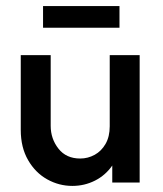

<svg xmlns="http://www.w3.org/2000/svg" viewBox="-20 -597 533 628"><path d="M216.7 11.1Q172.9 11.1 134.4 -10.4Q95.8 -31.9 71.9 -73.3Q47.9 -114.6 47.9 -172.2V-416.7H145.8V-185.4Q145.8 -143.1 171.2 -110.8Q196.5 -78.5 242.4 -78.5Q267.4 -78.5 289.6 -90.6Q311.8 -102.8 325.3 -126.4Q338.9 -150 338.9 -184V-416.7H436.8V0H347.2V-55.6Q325 -23.6 290.6 -6.2Q256.2 11.1 216.7 11.1ZM120.8 -506.2V-577.1H370.8V-506.2Z"/></svg>

Font: Afacad Flux Medium
Style: Regular
Weight: 500
Designer: Kristian Moeller
Foundry: Dicotype
Version: Version 1.100